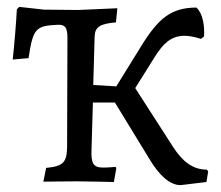

<svg xmlns="http://www.w3.org/2000/svg" viewBox="-20 -527 643 558"><path d="M581 -34C540 -34 510 -58 483 -100L373 -271L430 -362C454 -400 477 -423 516 -423C530 -423 545 -420 564 -414L573 -421C575 -451 570 -487 551 -505C477 -505 440 -473 391 -394L318 -276L251 -280L255 -421C256 -449 271 -458 317 -462L321 -503L207 -498L108 -499L36 -507L29 -500C27 -461 22 -401 17 -354L63 -358C76 -445 84 -452 148 -455C169 -456 176 -447 176 -417L175 -99C174 -55 164 -44 114 -39L106 1C113 1 166 0 205 0C240 0 304 2 311 2L318 -38L316 -42C315 -42 296 -40 280 -40C252 -40 244 -51 246 -93L250 -229H314L416 -62C444 -16 474 11 505 11L580 2L585 -29Z"/></svg>

Font: Alegreya SC
Style: Regular
Weight: 400
Designer: Juan Pablo del Peral
Foundry: Huerta Tipografica
Version: Version 2.007;PS 002.007;hotconv 1.0.88;makeotf.lib2.5.64775